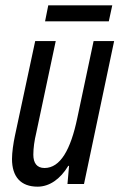

<svg xmlns="http://www.w3.org/2000/svg" viewBox="-20 -690 453 720"><path d="M149 -610H388L401 -670H161ZM121 10C165 10 206 -18 236 -68H239L233 0H295L408 -536H331L270 -248C245 -128 206 -60 147 -60C118 -60 105 -79 105 -110C105 -135 109 -163 116 -192L189 -536H112L36 -181C30 -153 25 -118 25 -94C25 -27 58 10 121 10Z"/></svg>

Font: Noto Sans ExtraCondensed
Style: Italic
Weight: 400
Width: 2
Italic angle: -12°
Designer: Monotype Design Team
Foundry: Monotype Imaging Inc.
Version: Version 2.013